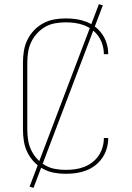

<svg xmlns="http://www.w3.org/2000/svg" viewBox="-20 -832 640 928"><path d="M297 8Q269 8 241.5 3Q214 -2 189 -15.5Q164 -29 144.5 -49.5Q125 -70 112.5 -95.5Q100 -121 95.5 -149Q91 -177 91 -205V-530Q91 -558 95.5 -586Q100 -614 112.5 -639.5Q125 -665 144.5 -685.5Q164 -706 189 -719.5Q214 -733 241.5 -738Q269 -743 297 -743Q323 -743 348 -739.5Q373 -736 396.5 -727Q420 -718 440 -702.5Q460 -687 474.5 -666Q489 -645 496 -620.5Q503 -596 503 -571V-570H482V-571Q482 -593 475.5 -615Q469 -637 456.5 -655.5Q444 -674 425.5 -688Q407 -702 386 -710Q365 -718 342.5 -721Q320 -724 297 -724Q272 -724 246.5 -719.5Q221 -715 199 -702.5Q177 -690 159.5 -671Q142 -652 131 -629Q120 -606 116 -581Q112 -556 112 -530V-205Q112 -179 116 -154Q120 -129 131 -106Q142 -83 159.5 -64Q177 -45 199 -32.5Q221 -20 246.5 -15.5Q272 -11 297 -11Q320 -11 342.5 -14Q365 -17 386 -25Q407 -33 425.5 -47Q444 -61 456.5 -79.5Q469 -98 475.5 -120Q482 -142 482 -164V-165H503V-164Q503 -139 496 -114.5Q489 -90 474.5 -69Q460 -48 440 -32.5Q420 -17 396.5 -8Q373 1 348 4.5Q323 8 297 8ZM142 76 123 70 458 -812 477 -806Z"/></svg>

Font: Iosevka Thin Extended
Style: Regular
Weight: 100
Width: 7
Monospace: yes
Designer: Belleve Invis
Foundry: Belleve Invis
Version: Version 32.5.0; ttfautohint (v1.8.4)